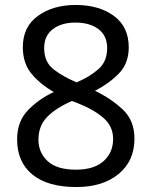

<svg xmlns="http://www.w3.org/2000/svg" viewBox="-20 -744 612 774"><path d="M285 -724Q194 -724 133 -680Q72 -636 72 -554Q72 -488 108 -445.5Q144 -403 197 -373Q138 -346 93.5 -300.5Q49 -255 49 -182Q49 -91 110.5 -40.5Q172 10 288 10Q394 10 458 -42.5Q522 -95 522 -185Q522 -258 475.5 -302Q429 -346 363 -378Q418 -406 458.5 -447Q499 -488 499 -553Q499 -636 439 -680Q379 -724 285 -724ZM284 -653Q342 -653 377 -626.5Q412 -600 412 -550Q412 -496 376.5 -465Q341 -434 289 -412Q234 -435 196 -464.5Q158 -494 158 -550Q158 -600 193 -626.5Q228 -653 284 -653ZM135 -181Q135 -236 169.5 -272Q204 -308 270 -337L286 -331Q354 -305 395 -270.5Q436 -236 436 -184Q436 -129 397.5 -94.5Q359 -60 286 -60Q209 -60 172 -94.5Q135 -129 135 -181Z"/></svg>

Font: Noto Sans Arabic UI
Style: Regular
Weight: 400
Designer: Nadine Chahine - Monotype Design Team
Foundry: Monotype Imaging Inc.
Version: Version 1.900